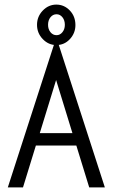

<svg xmlns="http://www.w3.org/2000/svg" viewBox="-20 -815 490 835"><path d="M368 0 312 -182H136L80 0H14L219 -634H231L436 0ZM224 -467 153 -236H295ZM225 -619Q191 -619 166 -645Q141 -671 141 -707Q141 -743 166 -769Q191 -795 225 -795Q259 -795 283.5 -769.5Q308 -744 308 -706Q308 -671 284 -645Q260 -619 225 -619ZM226 -662Q241 -662 251.5 -675Q262 -688 262 -707Q262 -727 251.5 -740Q241 -753 226 -753Q210 -753 199.5 -740Q189 -727 189 -707Q189 -688 199.5 -675Q210 -662 226 -662Z"/></svg>

Font: Inconsolata SemiCondensed
Style: Regular
Weight: 400
Width: 4
Monospace: yes
Designer: Raph Levien, Cyreal, Brenton Simpson
Foundry: Raph Levien, Cyreal, Google
Version: Version 3.000; ttfautohint (v1.8.2.53-6de2)